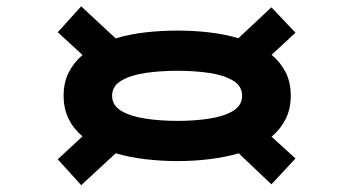

<svg xmlns="http://www.w3.org/2000/svg" viewBox="-20 -664 1097 590"><path d="M229.5 -95 157.5 -174.5 233.5 -245Q206 -268 190.8 -299Q175.5 -330 175.5 -370Q175.5 -410 191 -441Q206.5 -472 233.5 -495L157.5 -565L229.5 -644.5L335.5 -546Q378 -559 426.8 -564.5Q475.5 -570 525.5 -570Q575 -570 622.8 -564.5Q670.5 -559 712.5 -546.5L814 -641.5L888 -563.5L814.5 -495.5Q842 -473 857.8 -441.8Q873.5 -410.5 873.5 -370Q873.5 -329.5 857.8 -298.2Q842 -267 814.5 -244L888 -177L814 -97.5L713.5 -193Q671 -180.5 623 -174.8Q575 -169 525.5 -169Q475.5 -169 426.8 -174.8Q378 -180.5 335.5 -193ZM525.5 -292.5Q578.5 -292.5 623.5 -299.5Q668.5 -306.5 696.2 -323.2Q724 -340 724 -370Q724 -399.5 696.2 -416.2Q668.5 -433 623.5 -439.8Q578.5 -446.5 525.5 -446.5Q472.5 -446.5 426.8 -439.8Q381 -433 352.8 -416.2Q324.5 -399.5 324.5 -370Q324.5 -340 352.8 -323.2Q381 -306.5 426.8 -299.5Q472.5 -292.5 525.5 -292.5Z"/></svg>

Font: Trispace Expanded
Style: Bold
Weight: 700
Width: 7
Designer: Tyler Finck
Foundry: Etcetera Type Company
Version: Version 1.210; ttfautohint (v1.8.3)